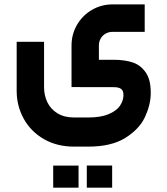

<svg xmlns="http://www.w3.org/2000/svg" viewBox="-20 -434 771 889"><path d="M508.5 -157.2H437.9V-223Q437.9 -241.2 446.1 -255.6Q454.3 -270 469 -278.3Q483.6 -286.5 501.4 -286.5H650V-413.7H501.4Q449.1 -413.7 405.4 -388.1Q361.8 -362.6 336.5 -319Q311.2 -275.3 311.2 -223V-30.8L506.5 -30.4Q530.6 -30.6 541.6 -21.7Q552.6 -12.8 551.6 9.9Q550.4 34.4 534.4 57.1Q518.4 79.8 482.1 94.9Q445.9 110 388 110H323.2Q277.7 110 246.1 90.7Q214.6 71.4 199.3 39.4Q184 7.5 184 -30.3V-240.4H57.2V-13.5Q57.2 56.1 89.6 115.2Q122 174.4 182.6 209.7Q243.1 244.9 323.2 244.9H388Q496.1 244.9 560.5 204.4Q624.9 163.9 650.8 108.8Q676.6 53.8 677.9 2.7Q679.5 -62 655.7 -97.2Q631.9 -132.4 594.9 -144.7Q557.8 -157 508.5 -157.2ZM343.7 434.9Q343.7 404.4 343.7 384.1Q343.7 363.3 343.7 332.6Q338.3 332.7 317.5 332.7Q296.7 332.7 263.6 332.7Q260.8 332.6 226.3 332.6Q226.3 363.3 226.3 384.1Q226.3 404.4 226.3 434.9Q251.1 434.9 266.2 434.9Q274.2 434.9 281.3 434.9Q293 434.9 305.6 434.9Q319.9 434.9 343.7 434.9ZM499.3 434.8Q499.3 404.1 499.3 383.8Q499.3 363.7 499.3 332.6Q493.9 332.6 473 332.6Q452.2 332.6 419.1 332.6Q416.4 332.6 381.9 332.6Q381.9 363.7 381.9 383.8Q381.9 404.1 381.9 434.8Q408.8 434.8 425.7 434.8Q442.7 434.8 461 434.8Q475.3 434.8 499.3 434.8Z"/></svg>

Font: Arad-VF Thin Dots1
Style: Regular
Weight: 100
Designer: Mohammad Darvishi
Version: Version 1.000;August 30, 2024;FontCreator 15.0.0.2992 64-bit